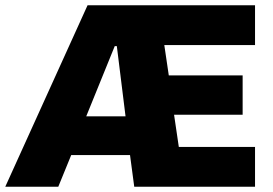

<svg xmlns="http://www.w3.org/2000/svg" viewBox="-42 -708 1037 728"><path d="M-22 0 290 -688H925V-537H581L598 -422H878V-273H618L636 -151H925V0H467L451 -120H228L179 0ZM285 -267H434L401 -533H393Z"/></svg>

Font: Saira Thin ExtraBold
Style: Regular
Weight: 800
Version: Version 1.101